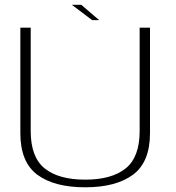

<svg xmlns="http://www.w3.org/2000/svg" viewBox="-20 -792 746 816"><path d="M342 4Q473 4 545.2 -49.5Q617.5 -103 617.5 -226.5V-674.5H573.5V-235Q573.5 -124 514 -76.2Q454.5 -28.5 342 -28.5Q229.5 -28.5 170 -76.2Q110.5 -124 110.5 -235V-674.5H66.5V-226.5Q66.5 -103 138.5 -49.5Q210.5 4 342 4ZM371.5 -706.5H401.5L325.5 -771.5H285.5Z"/></svg>

Font: Anybody SemiExpanded ExtraLight
Style: Regular
Weight: 250
Width: 6
Version: Version 1.113;gftools[0.9.25]